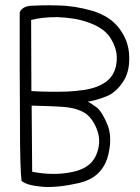

<svg xmlns="http://www.w3.org/2000/svg" viewBox="-20 -745 540 740"><path d="M318 -353Q325 -350 334 -344Q343 -338 354 -330Q375 -312 396 -260Q415 -206 393 -133Q367 -59 286 -40Q204 -21 145 -25Q83 -30 63 -48Q57 -93 57 -275Q56 -367 56 -472.5Q56 -578 56 -698Q67 -722 104 -723Q122 -724 147 -724.5Q172 -725 204 -724Q268 -723 337 -703Q405 -682 440 -635Q477 -586 478 -527Q480 -466 453 -428Q426 -388 391 -374Q373 -367 355 -361.5Q337 -356 318 -353ZM101 -394Q133 -392 167 -391.5Q201 -391 238 -392Q276 -394 305 -398.5Q334 -403 356 -412Q400 -430 416 -461Q424 -476 427.5 -493Q431 -510 430 -528Q429 -547 422 -566Q415 -585 402 -604Q377 -639 319 -659Q291 -669 261 -673.5Q231 -678 201 -679Q141 -679 100 -668ZM104 -83Q187 -67 258 -82Q328 -96 350 -146Q371 -194 356 -239Q341 -284 311 -307Q278 -329 224 -333Q196 -335 165 -336Q134 -337 102 -338Z"/></svg>

Font: Yomogi
Style: Regular
Weight: 400
Designer: satsuyako
Foundry: satsuyako
Version: Version 3.100